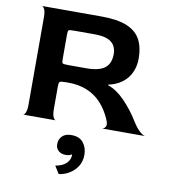

<svg xmlns="http://www.w3.org/2000/svg" viewBox="-94 -680 919 1045"><g transform="rotate(10 365.0 -157.5)"><path d="M54 0Q61 0 67.5 -14Q74 -28 74 -60V-540Q74 -572 67 -585.5Q60 -599 53 -600H381Q471 -600 523.5 -578Q576 -556 598.5 -513.5Q621 -471 621 -410Q621 -367 605 -332Q589 -297 557.5 -273.5Q526 -250 482 -241V-238Q531 -221 576.5 -174Q622 -127 657 -70Q680 -33 699 -17Q718 -1 728 0H490Q502 -1 509.5 -13.5Q517 -26 504 -55Q483 -103 450.5 -139Q418 -175 372 -194.5Q326 -214 266 -214H255Q224 -214 219 -209Q214 -204 214 -184V-60Q214 -28 221 -14Q228 0 235 0ZM255 -308H350Q419 -308 451 -332.5Q483 -357 483 -410Q483 -437 471 -457Q459 -477 432.5 -487.5Q406 -498 360 -498H255Q224 -498 219 -495Q214 -492 214 -472V-335Q214 -315 219 -311.5Q224 -308 255 -308ZM301 285 275 243Q314 237 335 216.5Q356 196 355 167Q350 170 341.5 173Q333 176 321 176Q296 176 280.5 162.5Q265 149 265 126Q265 99 282.5 81.5Q300 64 333 64Q378 64 399.5 91.5Q421 119 421 158Q421 195 403.5 222Q386 249 358.5 265.5Q331 282 301 285Z"/></g></svg>

Font: Red Rose SemiBold
Style: Regular
Weight: 600
Designer: Jaikishan Patel
Version: Version 2.000